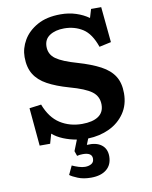

<svg xmlns="http://www.w3.org/2000/svg" viewBox="-101 -788 868 1100"><g transform="rotate(-10 333.0 -238.0)"><path d="M339 238Q295 238 263 225Q231 212 217 201L241 150Q258 158 278.5 164.5Q299 171 316 171Q337 171 352.5 162Q368 153 368 132Q368 97 315 97Q296 97 281 101L271 72L296 9Q255 2 218.5 -13Q182 -28 157 -50L141 6H80L60 -215L129 -224Q159 -145 214.5 -109.5Q270 -74 342 -74Q403 -74 436.5 -96.5Q470 -119 470 -164Q470 -212 433 -240Q396 -268 305 -293Q231 -314 181.5 -341Q132 -368 107.5 -408Q83 -448 83 -508Q83 -559 110.5 -606Q138 -653 192.5 -683.5Q247 -714 328 -714Q376 -714 417.5 -700.5Q459 -687 491 -664L506 -714H565L585 -507L516 -492Q489 -571 442 -601Q395 -631 334 -631Q283 -631 250 -609.5Q217 -588 217 -545Q217 -500 254 -473.5Q291 -447 376 -423Q455 -400 506.5 -372.5Q558 -345 583 -305.5Q608 -266 608 -206Q608 -139 574.5 -90Q541 -41 485 -14.5Q429 12 361 14L347 49Q401 45 431.5 68Q462 91 462 135Q462 184 429.5 211Q397 238 339 238Z"/></g></svg>

Font: Literata 7pt SemiBold
Style: Regular
Weight: 600
Designer: Latin by Veronika Burian and Jose Scaglione. Greek by Irene Vlachou. Cyrillic by Vera Evstafieva.
Foundry: TypeTogether
Version: Version 3.002